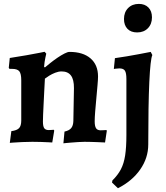

<svg xmlns="http://www.w3.org/2000/svg" viewBox="-20 -746 875 1010"><path d="M319.3 -53.8Q343.9 -59.1 354.7 -72.3Q365.4 -85.6 365.9 -110.2L369 -282.5Q369.4 -327.1 353.3 -348.7Q337.2 -370.3 304 -370.3Q287.7 -370.3 270.3 -363.4Q253 -356.6 238.9 -347.8Q224.8 -338.9 216.2 -332.3Q214.7 -305.4 213 -271.2Q211.3 -237.1 209.6 -203.5Q207.8 -169.8 206.8 -143.9Q205.8 -118 205.8 -107Q205.8 -81.4 212.7 -71.6Q219.7 -61.8 236.4 -61.8Q242.7 -61.8 252.8 -62.6Q262.8 -63.4 262.8 -63.4L265.3 -58.9L254.9 3.5Q254.9 3.5 236.8 2.5Q218.6 1.5 194.2 0.7Q169.9 0 150 0Q124.5 0 96.9 1.3Q69.4 2.5 50.5 4Q31.6 5.5 31.6 5.5L39.7 -56.2Q68.7 -59.8 80.3 -71.9Q91.8 -84 91.8 -112V-324Q91.8 -358.5 81.5 -371.1Q71.2 -383.7 43.3 -383.7H30L26.1 -389L31.4 -441Q76.7 -447.9 118.7 -455.3Q160.6 -462.7 187.6 -468.1Q214.7 -473.6 214.7 -473.6L223.4 -463.8Q223.4 -463.8 218.6 -442.2Q213.9 -420.6 211.9 -394.6L216.2 -391.2Q227.9 -401.2 245.6 -415.3Q263.3 -429.4 282.4 -442.4Q301.5 -455.4 318.7 -464.2Q335.8 -473 345.6 -473Q416.7 -473 456.2 -438.9Q495.7 -404.8 495.7 -343.6Q495.7 -329.2 493 -298.1Q490.3 -267 486.9 -229.7Q483.4 -192.5 480.7 -159.6Q478.1 -126.8 478.1 -107.9Q478.1 -82.5 485.2 -71.5Q492.3 -60.5 509.5 -60.5Q518 -60.5 529 -61.3Q539.9 -62 539.9 -62L541.9 -58L532.6 3.5Q532.6 3.5 521.4 3Q510.2 2.5 493.3 1.7Q476.4 1 458 0.5Q439.5 0 425.1 0Q410.5 0 391.6 1.3Q372.7 2.6 354.7 4Q336.7 5.3 325.1 6.6Q313.5 7.9 313.5 7.9ZM600.4 244.2 569.3 214.3 571.3 203.2Q600.3 174.6 616.1 144.2Q631.9 113.8 638.4 71Q644.9 28.2 644.9 -35.7V-330.4Q644.9 -362.3 637 -374.3Q629.2 -386.2 608 -386.2Q598.2 -386.2 588.5 -384.7Q578.8 -383.2 578.8 -383.2L584.6 -440.1Q614.8 -444.4 647.5 -449.8Q680.1 -455.2 708.7 -460.7Q737.2 -466.1 755 -469.6Q772.8 -473 772.8 -473L781.4 -456.5Q771.1 -434.8 765.5 -315.3Q759.9 -195.7 759.9 14Q759.9 84.6 717.7 145.4Q675.5 206.2 600.4 244.2ZM701.5 -575.4Q668.6 -575.4 650.4 -594.4Q632.2 -613.4 632.2 -646.2Q632.2 -681.6 653.9 -703.6Q675.6 -725.5 710.6 -725.5Q741.9 -725.5 760.7 -706.6Q779.4 -687.6 779.4 -654.7Q779.4 -619.3 757.9 -597.4Q736.4 -575.4 701.5 -575.4Z"/></svg>

Font: Alegreya
Style: Regular
Weight: 400
Designer: Juan Pablo del Peral
Foundry: Huerta Tipografica
Version: Version 2.009